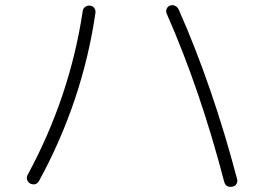

<svg xmlns="http://www.w3.org/2000/svg" viewBox="-20 -726 1040 750"><path d="M856 -15Q762 -376 631 -673Q627 -682 631 -691.5Q635 -701 644 -704Q654 -708 663.5 -703.5Q673 -699 678 -689Q811 -388 906 -27Q909 -17 904 -8Q899 1 888 3Q863 8 856 -15ZM98 -9Q89 -14 86 -24Q83 -34 88 -43Q253 -348 303 -682Q304 -692 312 -698.5Q320 -705 331 -704Q342 -703 348 -695Q354 -687 353 -677Q303 -332 133 -20Q121 1 98 -9Z"/></svg>

Font: Rounded Mplus 1c Light
Style: Regular
Weight: 300
Version: Version 1.059.20150529